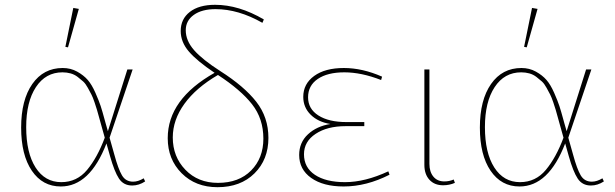

<svg xmlns="http://www.w3.org/2000/svg" viewBox="-20 -769 2559 799"><path d="M263 -572 252 -574 285 -736 308 -732ZM233 7Q157 7 112.5 -58.5Q68 -124 68 -238Q68 -353 114.5 -419.5Q161 -486 241 -486Q274 -486 301 -471Q328 -456 345 -436.5Q362 -417 377 -383Q392 -349 399 -327.5Q406 -306 416 -269Q418 -262 419 -258L429 -223L510 -480H532L436 -196L456 -125Q472 -66 487.5 -39.5Q503 -13 534 -13Q555 -13 578 -27L584 -14Q558 3 530 3Q494 3 475 -26Q456 -55 438 -119L423 -172Q354 7 233 7ZM89 -240Q89 -133 128 -72Q167 -11 235 -11Q300 -11 342.5 -62Q385 -113 416 -196L400 -253Q399 -257 392.5 -280Q386 -303 383.5 -312Q381 -321 373.5 -343Q366 -365 360.5 -375.5Q355 -386 345.5 -403.5Q336 -421 326 -430Q316 -439 303 -449Q290 -459 274 -463.5Q258 -468 240 -468Q170 -468 129.5 -406.5Q89 -345 89 -240Z M1078 -688 1072 -674Q972 -731 877 -731Q820 -731 786.5 -707Q753 -683 753 -643Q753 -600 787.5 -560.5Q822 -521 897 -473Q996 -410 1046.5 -345.5Q1097 -281 1097 -195Q1097 -105 1039 -47.5Q981 10 885 10Q794 10 736 -48Q678 -106 678 -194Q678 -356 873 -466Q800 -515 766 -554.5Q732 -594 732 -640Q732 -690 770 -719.5Q808 -749 875 -749Q974 -749 1078 -688ZM699 -197Q699 -117 751.5 -62.5Q804 -8 887 -8Q974 -8 1025 -59.5Q1076 -111 1076 -192Q1076 -275 1029 -335Q982 -395 887 -457Q796 -404 747.5 -337Q699 -270 699 -197Z M1410 7Q1325 7 1275 -28.5Q1225 -64 1225 -124Q1225 -176 1261.5 -210Q1298 -244 1355 -253Q1304 -261 1273 -291.5Q1242 -322 1242 -366Q1242 -420 1287.5 -453Q1333 -486 1411 -486Q1488 -486 1570 -450L1566 -436Q1484 -468 1413 -468Q1343 -468 1302.5 -440.5Q1262 -413 1262 -364Q1262 -316 1305 -288.5Q1348 -261 1422 -261H1496V-244H1418Q1342 -244 1293.5 -212Q1245 -180 1245 -127Q1245 -72 1290.5 -41.5Q1336 -11 1416 -11Q1499 -11 1596 -56L1601 -42Q1505 7 1410 7Z M1824 2Q1788 2 1767 -21Q1746 -44 1746 -83V-480H1767V-87Q1767 -54 1783.5 -34Q1800 -14 1829 -14Q1850 -14 1868 -22L1873 -8Q1850 2 1824 2Z M2172 -572 2161 -574 2194 -736 2217 -732ZM2142 7Q2066 7 2021.5 -58.5Q1977 -124 1977 -238Q1977 -353 2023.5 -419.5Q2070 -486 2150 -486Q2183 -486 2210 -471Q2237 -456 2254 -436.5Q2271 -417 2286 -383Q2301 -349 2308 -327.5Q2315 -306 2325 -269Q2327 -262 2328 -258L2338 -223L2419 -480H2441L2345 -196L2365 -125Q2381 -66 2396.5 -39.5Q2412 -13 2443 -13Q2464 -13 2487 -27L2493 -14Q2467 3 2439 3Q2403 3 2384 -26Q2365 -55 2347 -119L2332 -172Q2263 7 2142 7ZM1998 -240Q1998 -133 2037 -72Q2076 -11 2144 -11Q2209 -11 2251.5 -62Q2294 -113 2325 -196L2309 -253Q2308 -257 2301.5 -280Q2295 -303 2292.5 -312Q2290 -321 2282.5 -343Q2275 -365 2269.5 -375.5Q2264 -386 2254.5 -403.5Q2245 -421 2235 -430Q2225 -439 2212 -449Q2199 -459 2183 -463.5Q2167 -468 2149 -468Q2079 -468 2038.5 -406.5Q1998 -345 1998 -240Z"/></svg>

Font: Cantarell Thin
Style: Regular
Weight: 100
Designer: Dave Crossland, Nikolaus Waxweiler, Florian Fecher, Jacques Le Bailly, Eben Sorkin, Alexei Vanyashin, Alexios Zavras, Em
Version: Version 0.303